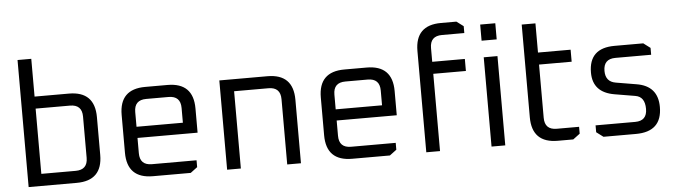

<svg xmlns="http://www.w3.org/2000/svg" viewBox="-47 -927 3921 1114"><g transform="rotate(-5 1914.0 -370.0)"><path d="M80 0V-740H160V-520H360Q510 -520 510 -370V-150Q510 0 360 0ZM160 -70H360Q430 -70 430 -140V-380Q430 -450 360 -450H160Z M654 -150V-370Q654 -520 804 -520H934Q1084 -520 1084 -370V-229H734V-140Q734 -70 804 -70H1064V-30L1024 0H804Q654 0 654 -150ZM734 -294H1004V-380Q1004 -450 934 -450H804Q734 -450 734 -380Z M1236 0V-520H1516Q1666 -520 1666 -370V0H1586V-380Q1586 -450 1516 -450H1316V0Z M1814 -150V-370Q1814 -520 1964 -520H2094Q2244 -520 2244 -370V-229H1894V-140Q1894 -70 1964 -70H2224V-30L2184 0H1964Q1814 0 1814 -150ZM1894 -294H2164V-380Q2164 -450 2094 -450H1964Q1894 -450 1894 -380Z M2396 0V-590Q2396 -740 2546 -740H2636L2676 -710V-670H2546Q2476 -670 2476 -600V-520H2666V-450H2476V0Z M2772 -617V-711H2860V-617ZM2776 0V-520H2856V0Z M3012 -150V-690H3092V-520H3282V-450H3092V-140Q3092 -70 3162 -70H3292V-30L3252 0H3162Q3012 0 3012 -150Z M3388 -30V-70H3619Q3688 -70 3688 -140Q3688 -211 3633 -220L3514 -240Q3388 -261 3388 -377Q3388 -520 3538 -520H3705L3745 -490V-450H3537Q3467 -450 3467 -380Q3467 -317 3526 -307L3645 -287Q3769 -267 3769 -144Q3769 0 3617 0H3428Z"/></g></svg>

Font: Oxanium ExtraLight
Style: Regular
Weight: 400
Version: Version 2.000